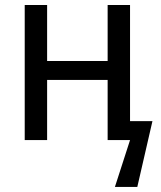

<svg xmlns="http://www.w3.org/2000/svg" viewBox="-20 -556 640 762"><path d="M407.2 0V-238.8H167V0H78.1V-536.1H167V-314H407.2V-536.1H496.1V-75.2H585L524.9 186H436L496.1 0Z"/></svg>

Font: Droid Sans Mono
Style: Regular
Weight: 400
Monospace: yes
Foundry: Ascender Corporation
Version: Version 1.00 build 112